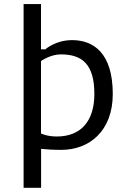

<svg xmlns="http://www.w3.org/2000/svg" viewBox="-20 -713 624 926"><path d="M178.2 4.9C204.6 7.8 237.3 9.8 276.4 9.8C409.7 9.8 523.9 -80.1 523.9 -259.8C523.9 -459 429.2 -519.5 328.1 -519.5C247.1 -519.5 198.7 -475.1 198.7 -475.1H177.7V-693.4H93.8V192.9H178.2ZM177.7 -69.3V-418.5C177.7 -418.5 222.2 -450.7 273.4 -450.7C373.5 -450.7 435.1 -406.2 435.1 -259.8C435.1 -129.4 370.6 -54.7 253.9 -54.7C206.1 -54.7 177.7 -69.3 177.7 -69.3Z"/></svg>

Font: Basic
Style: Regular
Weight: 400
Designer: Magnus Gaarde
Foundry: Magnus Gaarde
Version: Version 1.001